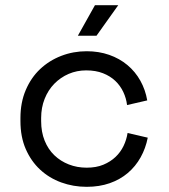

<svg xmlns="http://www.w3.org/2000/svg" viewBox="-20 -708 652 742"><path d="M551 -176Q543 -135 523.5 -100Q504 -65 474 -39.5Q444 -14 404 0Q364 14 315 14Q263 14 216.5 -3Q170 -20 135 -52.5Q100 -85 79.5 -132Q59 -179 59 -240V-252Q59 -312 79.5 -360Q100 -408 135 -441Q170 -474 216.5 -492Q263 -510 315 -510Q362 -510 402 -496Q442 -482 472.5 -456.5Q503 -431 522.5 -396Q542 -361 549 -320L471 -302Q468 -328 456.5 -352.5Q445 -377 425.5 -395.5Q406 -414 378 -425Q350 -436 313 -436Q277 -436 245.5 -422.5Q214 -409 190 -384.5Q166 -360 152.5 -326Q139 -292 139 -252V-240Q139 -198 152.5 -164.5Q166 -131 190 -108Q214 -85 246 -72.5Q278 -60 315 -60Q352 -60 379.5 -71.5Q407 -83 426.5 -101.5Q446 -120 457.5 -144Q469 -168 473 -194ZM437 -688 353 -570H281L347 -688Z"/></svg>

Font: Space Mono
Style: Regular
Weight: 400
Monospace: yes
Designer: Colophon Foundry / Benjamin Critton
Foundry: Colophon Foundry
Version: Version 1.000;PS 1.003;hotconv 1.0.81;makeotf.lib2.5.63406